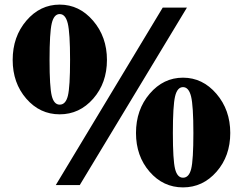

<svg xmlns="http://www.w3.org/2000/svg" viewBox="-20 -803 1054 833"><path d="M35 -543Q35 -644 94.5 -713.5Q154 -783 239 -783Q324 -783 384 -713Q444 -643 444 -543Q444 -443 384.5 -375Q325 -307 239 -307Q153 -307 94 -375Q35 -443 35 -543ZM195 -543Q195 -426 204.5 -387.5Q214 -349 239 -349Q265 -349 274.5 -387.5Q284 -426 284 -543Q284 -661 274 -701.5Q264 -742 239 -742Q214 -742 204.5 -701.5Q195 -661 195 -543ZM570 -226Q570 -327 629.5 -396.5Q689 -466 774 -466Q859 -466 919 -396Q979 -326 979 -226Q979 -126 919.5 -58Q860 10 774 10Q688 10 629 -58Q570 -126 570 -226ZM730 -226Q730 -109 739.5 -70.5Q749 -32 774 -32Q800 -32 809.5 -70.5Q819 -109 819 -226Q819 -344 809 -384.5Q799 -425 774 -425Q749 -425 739.5 -384.5Q730 -344 730 -226ZM326 0H222L686 -770H791Z"/></svg>

Font: Libre Caslon Text
Style: Bold
Weight: 700
Designer: Pablo Impallari, Rodrigo Fuenzalida
Foundry: Pablo Impallari, Rodrigo Fuenzalida
Version: Version 1.002